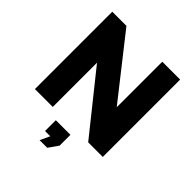

<svg xmlns="http://www.w3.org/2000/svg" viewBox="-243 -871 1246 1246"><g transform="rotate(45 379.5 -248.5)"><path d="M232 -406V0H68V-710H198L527 -292V-710H691V0H557ZM324 213 355 146H307V47H441V146L394 213Z"/></g></svg>

Font: Raleway Thin ExtraBold
Style: Regular
Weight: 800
Version: Version 4.026